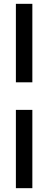

<svg xmlns="http://www.w3.org/2000/svg" viewBox="-20 -830 252 1003"><path d="M63 -400V-810H149V-400ZM63 153V-256H149V153Z"/></svg>

Font: Oswald
Style: Regular
Weight: 400
Designer: Vernon Adams
Foundry: Vernon Adams
Version: Version 4.103; ttfautohint (v1.8.3)